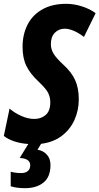

<svg xmlns="http://www.w3.org/2000/svg" viewBox="-39 -744 520 1004"><path d="M227 -513Q227 -487 241 -463.5Q255 -440 293 -405Q335 -367 354 -325Q373 -283 373 -225Q373 -167 350.5 -117Q328 -67 284 -33.5Q240 0 176 8L157 39Q188 44 206.5 65Q225 86 225 119Q225 181 188.5 210.5Q152 240 92 240Q48 240 17 230V154Q43 161 72 161Q94 161 106.5 150.5Q119 140 119 120Q119 85 64 82L109 9Q28 3 -19 -33L11 -176Q38 -153 73 -137.5Q108 -122 140 -122Q176 -122 200 -143Q224 -164 224 -209Q224 -237 212 -259.5Q200 -282 164 -316Q119 -358 99 -399Q79 -440 79 -499Q79 -564 105 -615Q131 -666 182.5 -695Q234 -724 307 -724Q348 -724 390 -710.5Q432 -697 461 -675L400 -551Q374 -571 347.5 -582.5Q321 -594 300 -594Q269 -594 248 -573Q227 -552 227 -513Z"/></svg>

Font: Noto Sans Display Ex Bold Cond
Style: Italic
Weight: 800
Width: 3
Italic angle: -12°
Designer: Monotype Design team
Foundry: Monotype Imaging Inc.
Version: Version 1.000